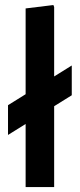

<svg xmlns="http://www.w3.org/2000/svg" viewBox="-20 -754 322 774"><path d="M12.3 -210V-330L269.3 -490V-370ZM83.3 0V-720L195.3 -733.7L198.3 -725.7V0Z"/></svg>

Font: Fustat
Style: Regular
Weight: 400
Designer: Mohamed Gaber, Khaled Hosny, Laura Garcia Mut
Foundry: Kief Type Foundry, Alif Type Foundry, Hard Type Foundry
Version: Version 1.007